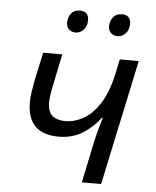

<svg xmlns="http://www.w3.org/2000/svg" viewBox="-52 -773 662 817"><g transform="rotate(5 278.5 -364.0)"><path d="M328.1 0 360.8 -156.2Q367.7 -191.9 376.7 -224.4Q385.7 -256.8 393.1 -281.7H389.6Q360.4 -241.7 315.9 -213.4Q271.5 -185.1 212.9 -185.1Q78.1 -185.1 78.1 -320.3Q78.1 -339.4 81.5 -363.3Q85 -387.2 89.4 -411.6L116.2 -535.2H197.8L170.9 -404.8Q159.7 -355 159.7 -328.1Q159.7 -286.6 179.9 -270Q200.2 -253.4 235.4 -253.4Q272.5 -253.4 310.5 -273.7Q348.6 -293.9 380.6 -342.8Q412.6 -391.6 431.2 -476.6L443.4 -535.2H524.4L410.6 0ZM425.3 -632.8Q408.2 -632.8 397 -643.1Q385.7 -653.3 385.7 -672.4Q385.7 -693.8 398.7 -710.7Q411.6 -727.5 436.5 -727.5Q455.6 -727.5 464.8 -717.3Q474.1 -707 474.1 -689.9Q474.1 -663.6 459 -648.2Q443.8 -632.8 425.3 -632.8ZM246.6 -632.8Q228.5 -632.8 217.5 -643.1Q206.5 -653.3 206.5 -672.4Q206.5 -693.8 219.2 -710.7Q231.9 -727.5 256.3 -727.5Q276.4 -727.5 285.4 -717.3Q294.4 -707 294.4 -689.9Q294.4 -663.6 279.8 -648.2Q265.1 -632.8 246.6 -632.8Z"/></g></svg>

Font: Open Sans
Style: Italic
Weight: 400
Italic angle: -12°
Designer: Monotype Design Team
Foundry: Monotype Imaging Inc.
Version: Version 3.000; ttfautohint (v1.8.4)